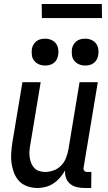

<svg xmlns="http://www.w3.org/2000/svg" viewBox="-20 -930 540 958"><path d="M167 8Q141 8 116.5 -0.5Q92 -9 75.5 -26.5Q59 -44 50 -67.5Q41 -91 37.5 -116Q34 -141 36 -167.5Q38 -194 42 -221L92 -520H183L131 -207Q128 -192 127 -176.5Q126 -161 128 -146Q130 -131 135.5 -117Q141 -103 150.5 -92.5Q160 -82 175 -77Q190 -72 205 -72Q226 -72 247 -79.5Q268 -87 284 -103Q300 -119 308.5 -140Q317 -161 321 -182L377 -520H468L397 -93Q396 -89 397 -85Q398 -81 400.5 -78Q403 -75 407 -73.5Q411 -72 416 -72H436L435 8H402Q382 8 363 3.5Q344 -1 330 -12.5Q316 -24 309.5 -42Q303 -60 305 -80Q294 -61 279.5 -44Q265 -27 247 -15Q229 -3 208 2.5Q187 8 167 8ZM405 -603Q389 -603 374.5 -609Q360 -615 350.5 -627Q341 -639 339 -654.5Q337 -670 339 -686Q341 -697 347 -707.5Q353 -718 362.5 -725Q372 -732 383 -734.5Q394 -737 405 -737Q421 -737 435.5 -731Q450 -725 459 -713Q468 -701 470.5 -685.5Q473 -670 470 -654Q468 -643 462.5 -632.5Q457 -622 447 -615Q437 -608 426.5 -605.5Q416 -603 405 -603ZM205 -603Q189 -603 174.5 -609Q160 -615 150.5 -627Q141 -639 139 -654.5Q137 -670 139 -686Q141 -697 147 -707.5Q153 -718 162.5 -725Q172 -732 183 -734.5Q194 -737 205 -737Q221 -737 235.5 -731Q250 -725 259 -713Q268 -701 270.5 -685.5Q273 -670 270 -654Q268 -643 262.5 -632.5Q257 -622 247 -615Q237 -608 226.5 -605.5Q216 -603 205 -603ZM189 -840 188 -910H488L489 -840Z"/></svg>

Font: Iosevka Medium
Style: Italic
Weight: 500
Italic angle: -9°
Monospace: yes
Designer: Belleve Invis
Foundry: Belleve Invis
Version: Version 32.5.0; ttfautohint (v1.8.4)